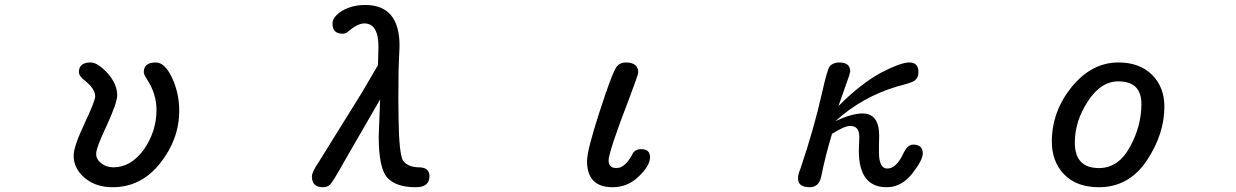

<svg xmlns="http://www.w3.org/2000/svg" viewBox="-20 -742 5040 783"><path d="M324.2 -17.6Q280.3 -55.7 280.3 -107.4Q280.3 -143.6 324.2 -237.3Q368.2 -330.1 368.2 -349.6Q368.2 -379.9 325.2 -414.1Q301.8 -431.6 301.8 -448.2Q301.8 -487.3 349.6 -487.3Q377.9 -487.3 418 -444.3Q458 -399.4 458 -353.5Q458 -323.2 415 -229.5Q372.1 -139.6 372.1 -114.3Q372.1 -92.8 392.6 -76.2Q414.1 -59.6 442.4 -59.6Q513.7 -59.6 566.4 -131.8Q618.2 -206.1 618.2 -293Q618.2 -360.4 579.1 -418.9Q566.4 -438.5 566.4 -448.2Q566.4 -487.3 615.2 -487.3Q652.3 -487.3 681.6 -424.8Q710.9 -362.3 710.9 -291Q710.9 -174.8 633.8 -77.1Q555.7 21.5 439.5 21.5Q369.1 21.5 324.2 -17.6Z M1252 -22.5Q1252 -40 1277.3 -77.1L1457 -366.2L1521.5 -476.6L1523.4 -550.8Q1523.4 -646.5 1465.8 -646.5Q1438.5 -646.5 1399.4 -613.3Q1389.6 -604.5 1377 -604.5Q1335.9 -604.5 1335.9 -645.5Q1335.9 -673.8 1376 -698.2Q1416 -721.7 1469.7 -721.7Q1609.4 -721.7 1609.4 -554.7L1605.5 -460.9L1604.5 -338.9L1605.5 -255.9Q1607.4 -117.2 1623 -87.9Q1642.6 -59.6 1690.4 -59.6Q1731.4 -58.6 1731.4 -23.4Q1731.4 21.5 1675.8 21.5Q1595.7 21.5 1560.5 -16.6Q1524.4 -53.7 1524.4 -186.5L1530.3 -336.9L1388.7 -91.8Q1335.9 2.9 1325.2 11.7Q1314.5 21.5 1296.9 21.5Q1252 21.5 1252 -22.5Z M2374 -85Q2374 -128.9 2424.8 -285.2Q2475.6 -443.4 2495.1 -470.7Q2508.8 -487.3 2531.2 -487.3Q2583 -487.3 2583 -446.3Q2583 -438.5 2543.9 -335Q2510.7 -250 2483.4 -169.9Q2461.9 -103.5 2461.9 -88.9Q2461.9 -56.6 2494.1 -56.6Q2529.3 -56.6 2559.6 -114.3Q2569.3 -133.8 2594.7 -133.8Q2630.9 -133.8 2630.9 -100.6Q2630.9 -66.4 2585 -22.5Q2540 21.5 2478.5 21.5Q2374 21.5 2374 -85Z M3234.4 -14.6Q3234.4 -30.3 3244.1 -53.7Q3298.8 -213.9 3333 -366.2Q3353.5 -458 3363.3 -470.7Q3377 -487.3 3402.3 -487.3Q3447.3 -487.3 3447.3 -451.2L3443.4 -434.6L3399.4 -309.6Q3490.2 -400.4 3572.3 -445.3Q3653.3 -487.3 3688.5 -487.3Q3725.6 -487.3 3725.6 -448.2Q3725.6 -423.8 3708 -412.1Q3697.3 -404.3 3636.7 -388.7Q3496.1 -346.7 3386.7 -248Q3454.1 -279.3 3497.1 -279.3Q3565.4 -279.3 3565.4 -188.5L3564.5 -149.4V-121.1Q3564.5 -54.7 3598.6 -54.7Q3635.7 -54.7 3665 -118.2Q3681.6 -152.3 3704.1 -152.3Q3743.2 -152.3 3743.2 -116.2Q3743.2 -88.9 3700.2 -34.2Q3656.2 21.5 3595.7 21.5Q3482.4 21.5 3482.4 -127.9L3484.4 -183.6Q3484.4 -228.5 3447.3 -228.5Q3423.8 -228.5 3373 -196.3Q3345.7 -105.5 3329.1 -22.5Q3320.3 21.5 3282.2 21.5Q3234.4 21.5 3234.4 -14.6Z M4318.4 -32.2Q4269.5 -84 4269.5 -165Q4269.5 -287.1 4350.6 -387.7Q4432.6 -487.3 4541 -487.3Q4627 -487.3 4677.7 -437.5Q4728.5 -386.7 4728.5 -307.6Q4728.5 -195.3 4657.2 -87.9Q4584 21.5 4461.9 21.5Q4369.1 21.5 4318.4 -32.2ZM4587.9 -142.6Q4634.8 -227.5 4634.8 -317.4Q4634.8 -410.2 4541 -410.2Q4468.8 -410.2 4416 -328.1Q4363.3 -248 4363.3 -160.2Q4363.3 -56.6 4461.9 -56.6Q4541 -56.6 4587.9 -142.6Z"/></svg>

Font: FakePearl
Style: Regular
Weight: 400
Version: Version 1.2